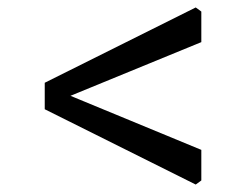

<svg xmlns="http://www.w3.org/2000/svg" viewBox="-20 -631 668 515"><path d="M505 -136 520 -147V-229L169 -374L520 -518V-600L505 -611L100 -409V-338Z"/></svg>

Font: TMT Limkin
Style: Regular
Weight: 400
Designer: Gabriel Drozdov
Version: Version 1.000;Glyphs 3.1.2 (3151)